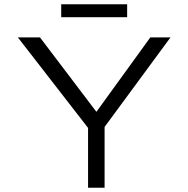

<svg xmlns="http://www.w3.org/2000/svg" viewBox="-20 -874 877 894"><path d="M390 0V-320L402 -263L63 -700H166L439 -340L420 -341L680 -700H774L456 -268L467 -328V0ZM265 -794V-854H572V-794Z"/></svg>

Font: Lexend Mega Light
Style: Regular
Weight: 300
Version: Version 1.007